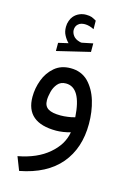

<svg xmlns="http://www.w3.org/2000/svg" viewBox="-135 -714 700 1041"><g transform="rotate(15 215.0 -193.0)"><path d="M161.6 -475.6 106.4 -462.9V-417L291.5 -461.4V-509.3L231.9 -497.1C230.5 -496.6 229 -496.6 227.1 -496.6C224.6 -496.6 222.7 -497.1 221.2 -497.6C219.7 -498 217.8 -498.5 216.3 -499C200.2 -503.4 189 -510.7 181.6 -520.5C174.3 -530.3 170.4 -540.5 169.9 -551.3C169.9 -565.9 174.3 -577.1 183.6 -585.4C189 -590.3 194.8 -593.8 202.1 -595.7C209 -597.2 215.3 -598.1 221.2 -598.1C237.8 -598.1 254.9 -593.3 272.9 -584L272.5 -631.8C263.2 -637.2 254.9 -641.6 246.6 -645C238.3 -647.9 227.5 -649.4 214.4 -649.4C201.2 -649.4 189 -647 176.8 -641.6C164.6 -636.2 153.8 -628.4 145.5 -618.2C139.2 -610.8 134.3 -602.1 130.9 -591.8C127 -581.5 125 -570.3 125 -557.6C125 -539.6 128.4 -524.4 135.7 -511.2C142.6 -498 151.4 -485.8 161.6 -475.6ZM298.8 -12.2C291 35.2 265.6 76.7 223.1 112.8C180.7 149.4 123.5 174.3 52.7 187.5L82 262.7C182.1 243.7 256.8 204.1 307.1 144.5C356.9 85 381.8 9.8 381.8 -81.1C381.8 -126.5 376 -169.4 363.8 -210C351.6 -250.5 332.5 -283.7 307.1 -309.6C281.2 -335 248.5 -347.7 209 -347.7C172.4 -347.7 142.6 -337.4 118.7 -316.9C94.7 -296.4 76.7 -270.5 65.4 -239.7C53.7 -208.5 47.9 -176.8 47.9 -144.5C47.9 -48.3 105 0 218.8 0C229.5 0 242.7 -1 258.8 -3.4C274.4 -5.9 287.6 -8.8 298.8 -12.2ZM300.8 -97.2C287.6 -93.3 274.4 -90.3 260.7 -88.9C247.1 -86.9 233.9 -85.9 221.2 -85.9C189.5 -85.9 166.5 -90.3 151.4 -99.6C136.2 -108.9 128.4 -124.5 128.4 -147C128.4 -161.1 130.9 -176.8 135.3 -194.8C139.6 -212.4 147.5 -228 158.7 -241.2C169.9 -254.4 185.1 -261.2 205.1 -261.2C262.2 -261.2 293.9 -206.5 300.8 -97.2Z"/></g></svg>

Font: Vazir
Style: Regular
Weight: 400
Designer: Saber Rastikerdar
Foundry: Saber Rastikerdar
Version: Version 27.002;January 24, 2021;FontCreator 13.0.0.2683 64-b